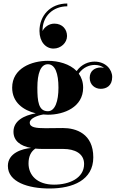

<svg xmlns="http://www.w3.org/2000/svg" viewBox="-20 -817 680 1097"><path d="M363 -611C363 -649 337 -682 290.5 -682C260 -682 233 -662 223 -639.5C221.5 -726 284.5 -781 364.5 -781V-797C266.5 -797 205.5 -727 205.5 -640C205.5 -577.5 242 -539.5 285.5 -539.5C328 -539.5 363 -572.5 363 -611ZM57 -64.5C57 -13 95 17 158 28.5C108 32.5 25 56.5 25 131C25 223 140.5 260 263 260C396 260 513 212 513 82C513 -53.5 414.5 -85.5 339.5 -85.5C311 -85.5 275 -84.5 240 -84.5C185.5 -84.5 150 -89 150 -116C150 -140 191 -156.5 227 -163C236 -162 245 -161.5 253.5 -161.5C347 -161.5 455 -205.5 455 -316C455 -348.5 445.5 -375 430 -396.5C456 -434.5 493.5 -446 521.5 -446C543 -446 561 -439.5 574.5 -429C568 -430.5 561.5 -431.5 555.5 -431.5C524 -431.5 492.5 -413.5 492.5 -372.5C492.5 -332 523 -309.5 555.5 -309.5C588 -309.5 621 -327 621 -377C621 -420 584 -465 520 -465C487.5 -465 446 -451 418 -411C378.5 -452 313 -469.5 253.5 -469.5C160 -469.5 49.5 -426.5 49.5 -316C49.5 -232 113 -187 184.5 -169.5C115.5 -157.5 57 -126 57 -64.5ZM193.5 -316C193.5 -397.5 212 -450 253.5 -450C295 -450 314 -397.5 314 -316C314 -239.5 295 -181.5 253.5 -181.5C199.5 -181.5 193.5 -239.5 193.5 -316ZM143 117C143 77 156.5 49 182 32C196 33.5 211 34 226.5 34H341.5C406.5 34 460.5 59.5 460.5 120C460.5 201 376 238 289 238C191 238 143 183 143 117Z"/></svg>

Font: Bodoni* 11pt
Style: Bold
Weight: 700
Version: Version 2.3